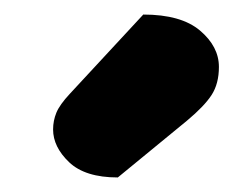

<svg xmlns="http://www.w3.org/2000/svg" viewBox="-20 -772 338 264"><path d="M177 -752Q229 -752 255 -730Q281 -708 281 -680Q281 -657 271 -641.5Q261 -626 237 -606L142 -528Q97 -528 75 -549Q53 -570 53 -594Q53 -606 57.5 -617Q62 -628 76 -643Z"/></svg>

Font: Baloo Tammudu 2 ExtraBold
Style: Regular
Weight: 800
Designer: Maithili Shingre, Omkar Shende and Ek Type
Foundry: Ek Type
Version: Version 1.640;hotconv 1.0.111;makeotfexe 2.5.65597; ttfautoh